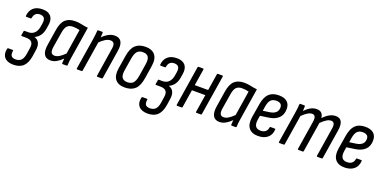

<svg xmlns="http://www.w3.org/2000/svg" viewBox="-34 -1215 4214 2127"><g transform="rotate(20 2072.5 -151.0)"><path d="M111 193Q39 193 6 154Q-27 115 -12 51Q-9 41 -3 41H51Q59 41 57 50Q50 90 64 109.5Q78 129 115 129Q158 129 181 105Q204 81 212 29L223 -43Q231 -91 211 -114Q191 -137 141 -137H91Q88 -137 86 -139.5Q84 -142 85 -146L93 -193Q93 -198 95 -200Q97 -202 101 -202H146Q190 -202 218 -230Q246 -258 254 -310L260 -347Q267 -391 252 -411.5Q237 -432 201 -432Q169 -432 150.5 -414.5Q132 -397 127 -364Q126 -360 124.5 -357.5Q123 -355 120 -355H66Q59 -355 59 -365Q64 -425 102 -460Q140 -495 211 -495Q278 -495 309 -457.5Q340 -420 329 -353L321 -304Q314 -260 291 -227Q268 -194 230 -177V-176Q269 -164 285 -130Q301 -96 293 -46L282 29Q269 112 228 152.5Q187 193 111 193Z M480 8Q427 8 405 -31Q383 -70 395 -145L424 -328Q438 -418 479 -456.5Q520 -495 594 -495Q637 -495 671.5 -486.5Q706 -478 749 -474L693 -121Q686 -83 683 -56Q680 -29 680 -9Q680 0 670 0H625Q616 0 616 -9Q617 -22 618 -36Q619 -50 620 -64Q587 -31 552.5 -11.5Q518 8 480 8ZM508 -57Q534 -57 562.5 -74.5Q591 -92 625 -126L671 -419Q653 -424 631.5 -426.5Q610 -429 592 -429Q548 -429 524.5 -405Q501 -381 492 -322L463 -145Q456 -102 466 -79.5Q476 -57 508 -57Z M1034 0Q1025 0 1026 -9L1079 -348Q1086 -390 1074.5 -409.5Q1063 -429 1033 -429Q1005 -429 973.5 -410Q942 -391 901 -350L907 -412Q945 -451 983 -473Q1021 -495 1061 -495Q1115 -495 1137.5 -459Q1160 -423 1149 -350L1095 -9Q1094 0 1085 0ZM796 0Q787 0 788 -9L845 -366Q851 -402 854 -431.5Q857 -461 858 -477Q858 -487 868 -487H914Q922 -487 922 -478Q922 -459 919.5 -430.5Q917 -402 914 -385L915 -374L857 -9Q856 0 847 0Z M1357 8Q1280 8 1244.5 -37Q1209 -82 1223 -170L1248 -325Q1262 -414 1305 -454.5Q1348 -495 1425 -495Q1500 -495 1536.5 -450.5Q1573 -406 1559 -317L1535 -164Q1521 -74 1478 -33Q1435 8 1357 8ZM1365 -57Q1410 -57 1433 -82.5Q1456 -108 1466 -167L1489 -313Q1499 -374 1480.5 -401.5Q1462 -429 1417 -429Q1372 -429 1349.5 -404Q1327 -379 1317 -320L1293 -173Q1283 -114 1301 -85.5Q1319 -57 1365 -57Z M1694 193Q1622 193 1589 154Q1556 115 1571 51Q1574 41 1580 41H1634Q1642 41 1640 50Q1633 90 1647 109.5Q1661 129 1698 129Q1741 129 1764 105Q1787 81 1795 29L1806 -43Q1814 -91 1794 -114Q1774 -137 1724 -137H1674Q1671 -137 1669 -139.5Q1667 -142 1668 -146L1676 -193Q1676 -198 1678 -200Q1680 -202 1684 -202H1729Q1773 -202 1801 -230Q1829 -258 1837 -310L1843 -347Q1850 -391 1835 -411.5Q1820 -432 1784 -432Q1752 -432 1733.5 -414.5Q1715 -397 1710 -364Q1709 -360 1707.5 -357.5Q1706 -355 1703 -355H1649Q1642 -355 1642 -365Q1647 -425 1685 -460Q1723 -495 1794 -495Q1861 -495 1892 -457.5Q1923 -420 1912 -353L1904 -304Q1897 -260 1874 -227Q1851 -194 1813 -177V-176Q1852 -164 1868 -130Q1884 -96 1876 -46L1865 29Q1852 112 1811 152.5Q1770 193 1694 193Z M2201 0Q2193 0 2194 -9L2268 -477Q2270 -487 2277 -487H2331Q2340 -487 2338 -477L2263 -9Q2262 0 2254 0ZM1974 0Q1965 0 1966 -9L2040 -477Q2042 -487 2050 -487H2103Q2112 -487 2110 -477L2036 -9Q2035 0 2026 0ZM2059 -218 2069 -282H2251L2241 -218Z M2473 8Q2420 8 2398 -31Q2376 -70 2388 -145L2417 -328Q2431 -418 2472 -456.5Q2513 -495 2587 -495Q2630 -495 2664.5 -486.5Q2699 -478 2742 -474L2686 -121Q2679 -83 2676 -56Q2673 -29 2673 -9Q2673 0 2663 0H2618Q2609 0 2609 -9Q2610 -22 2611 -36Q2612 -50 2613 -64Q2580 -31 2545.5 -11.5Q2511 8 2473 8ZM2501 -57Q2527 -57 2555.5 -74.5Q2584 -92 2618 -126L2664 -419Q2646 -424 2624.5 -426.5Q2603 -429 2585 -429Q2541 -429 2517.5 -405Q2494 -381 2485 -322L2456 -145Q2449 -102 2459 -79.5Q2469 -57 2501 -57Z M2928 8Q2853 8 2818.5 -37Q2784 -82 2797 -166L2823 -324Q2837 -413 2878.5 -454Q2920 -495 2996 -495Q3059 -495 3093 -466Q3127 -437 3127 -381Q3127 -314 3087 -274.5Q3047 -235 2973 -224L2874 -210L2866 -162Q2858 -109 2875.5 -83Q2893 -57 2935 -57Q2971 -57 2992.5 -74.5Q3014 -92 3018 -124Q3019 -133 3027 -133H3077Q3087 -133 3085 -124Q3081 -61 3039.5 -26.5Q2998 8 2928 8ZM2884 -273 2962 -284Q3010 -292 3033 -314Q3056 -336 3056 -374Q3056 -402 3038.5 -415.5Q3021 -429 2989 -429Q2946 -429 2923.5 -404.5Q2901 -380 2892 -324Z M3179 0Q3170 0 3171 -9L3228 -366Q3234 -403 3237 -431Q3240 -459 3241 -478Q3241 -487 3250 -487H3297Q3305 -487 3305 -478Q3305 -465 3304.5 -451.5Q3304 -438 3302 -423Q3339 -460 3372 -477.5Q3405 -495 3441 -495Q3515 -495 3521 -419Q3559 -457 3594 -476Q3629 -495 3666 -495Q3715 -495 3734.5 -460Q3754 -425 3743 -354L3688 -9Q3687 0 3678 0H3627Q3618 0 3619 -10L3673 -350Q3686 -429 3635 -429Q3611 -429 3583.5 -412.5Q3556 -396 3520 -361L3464 -9Q3463 0 3454 0H3403Q3394 0 3395 -9L3449 -350Q3462 -429 3411 -429Q3387 -429 3359.5 -412.5Q3332 -396 3296 -361L3240 -9Q3239 0 3230 0Z M3947 8Q3872 8 3837.5 -37Q3803 -82 3816 -166L3842 -324Q3856 -413 3897.5 -454Q3939 -495 4015 -495Q4078 -495 4112 -466Q4146 -437 4146 -381Q4146 -314 4106 -274.5Q4066 -235 3992 -224L3893 -210L3885 -162Q3877 -109 3894.5 -83Q3912 -57 3954 -57Q3990 -57 4011.5 -74.5Q4033 -92 4037 -124Q4038 -133 4046 -133H4096Q4106 -133 4104 -124Q4100 -61 4058.5 -26.5Q4017 8 3947 8ZM3903 -273 3981 -284Q4029 -292 4052 -314Q4075 -336 4075 -374Q4075 -402 4057.5 -415.5Q4040 -429 4008 -429Q3965 -429 3942.5 -404.5Q3920 -380 3911 -324Z"/></g></svg>

Font: Sofia Sans Condensed
Style: Italic
Weight: 400
Italic angle: -9°
Designer: Botio Nikoltchev, Ani Petrova
Foundry: lettersoup
Version: Version 4.101